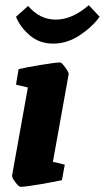

<svg xmlns="http://www.w3.org/2000/svg" viewBox="-20 -715 406 744"><path d="M27 -36 88 -376 42 -387 52 -447Q81 -454 138.5 -463.5Q196 -473 213 -473Q219 -473 233 -453.5Q247 -434 246 -427L185 -88L231 -77L220 -17Q195 -11 136 -1Q77 9 60 9Q53 9 39 -9.5Q25 -28 27 -36ZM42 -650 89 -692Q134 -639 196 -639Q260 -639 324 -695L366 -650Q337 -610 288.5 -578Q240 -546 186 -546Q133 -546 95.5 -578Q58 -610 42 -650Z"/></svg>

Font: Grenze ExtraBold
Style: Italic
Weight: 800
Italic angle: -10°
Designer: Renata Polastri
Foundry: Omnibus-Type
Version: Version 1.002; ttfautohint (v1.8)